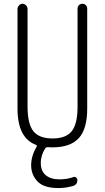

<svg xmlns="http://www.w3.org/2000/svg" viewBox="-20 -750 540 990"><path d="M166 -2.9Q70.3 -38.1 70.3 -190.4V-704.1Q70.3 -713.9 78.1 -722.2Q85.9 -730.5 96.2 -730.5Q106.4 -730.5 114.3 -722.2Q122.1 -713.9 122.1 -704.1V-200.2Q122.1 -111.3 151.9 -73.7Q181.6 -36.1 251 -36.1Q320.3 -36.1 350.1 -73.7Q379.9 -111.3 379.9 -200.2V-705.1Q379.9 -715.8 386.7 -723.1Q393.6 -730.5 404.8 -730.5Q416 -730.5 422.9 -723.1Q429.7 -715.8 429.7 -705.1V-190.4Q429.7 -85 386.2 -37.6Q342.8 9.8 250 9.8Q233.4 9.8 224.6 8.8Q217.8 8.8 212.9 15.6Q189.5 52.7 190.4 91.8Q190.4 131.8 215.8 153.3Q241.2 174.8 288.1 174.8Q325.2 174.8 358.4 163.1Q365.2 160.2 372.1 165Q378.9 169.9 378.9 177.7Q378.9 202.1 356.4 209Q318.4 219.7 282.2 219.7Q205.1 219.7 172.9 185.1Q140.6 150.4 140.6 102.1Q140.6 53.7 168.9 6.8Q171.9 0 166 -2.9Z"/></svg>

Font: Rounded-X Mgen+ 2m light
Style: Regular
Weight: 200
Designer: [Source Han Sans]
Ryoko NISHIZUKA  (kana & ideographs); Paul D. Hunt (Latin, Greek & Cyrillic); Wenlong ZHANG  (bopomofo
Version: Version 1.059.20150602